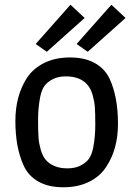

<svg xmlns="http://www.w3.org/2000/svg" viewBox="-20 -780 564 812"><path d="M278 -760 338 -704 178 -561 131 -594ZM451 -760 511 -704 351 -561 304 -594ZM80 -80Q45 -156 45 -268Q45 -376 95 -452Q121 -491 167.5 -514Q214 -537 276.5 -537Q339 -537 381.5 -513Q424 -489 444 -446Q479 -369 479 -257Q479 -149 429 -74Q403 -34 356.5 -11Q310 12 247.5 12Q185 12 142.5 -12Q100 -36 80 -80ZM374 -155Q383 -200 383 -252Q383 -304 381 -328.5Q379 -353 371.5 -379Q364 -405 350 -421Q320 -457 258 -457Q226 -457 203 -445Q180 -433 168 -416.5Q156 -400 150 -370Q141 -325 141 -273Q141 -221 143 -196.5Q145 -172 152.5 -146Q160 -120 173.5 -104Q187 -88 210 -78Q233 -68 265.5 -68Q298 -68 321 -80Q344 -92 356 -108.5Q368 -125 374 -155Z"/></svg>

Font: Magra
Style: Regular
Weight: 400
Designer: Viviana Monsalve
Foundry: Viviana Monsalve
Version: Version 1.001